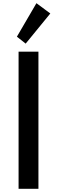

<svg xmlns="http://www.w3.org/2000/svg" viewBox="-20 -1184 358 1204"><path d="M96.5 0V-860H221V0ZM141 -910.5 86 -954 208.5 -1164 295.5 -1099.5Z"/></svg>

Font: Spartan Thin SemiBold
Style: Regular
Weight: 600
Version: Version 1.004